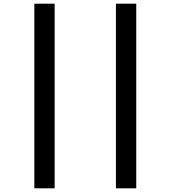

<svg xmlns="http://www.w3.org/2000/svg" viewBox="-20 -784 925 1040"><path d="M166 236H276V-764H166ZM608 236H718V-764H608Z"/></svg>

Font: Noto Sans Display SemiCondensed
Style: Bold
Weight: 700
Width: 4
Designer: Monotype Design Team
Foundry: Monotype Imaging Inc.
Version: Version 1.900